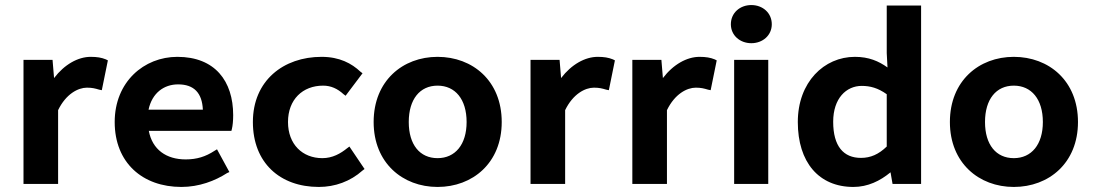

<svg xmlns="http://www.w3.org/2000/svg" viewBox="-20 -728 4328 760"><path d="M210 -292C241 -356 289 -381 324 -381C345 -381 356 -378 373 -373L383 -371L407 -489L399 -493C382 -500 364 -503 339 -503C289 -503 235 -473 194 -419L188 -491H73V0H210Z M879 -43 888 -47 839 -137 829 -131C794 -108 759 -97 715 -97C638 -97 583 -136 569 -210H896L898 -218C901 -230 903 -250 903 -272C903 -407 831 -503 682 -503C550 -503 434 -404 434 -245C434 -84 544 12 698 12C768 12 831 -12 879 -43ZM783 -294H568C582 -360 629 -394 685 -394C748 -394 780 -360 783 -294Z M1423 -59 1363 -148 1355 -142C1328 -120 1296 -102 1256 -102C1177 -102 1120 -157 1120 -245C1120 -334 1178 -389 1259 -389C1290 -389 1316 -377 1340 -355L1348 -349L1415 -438L1407 -444C1372 -477 1324 -503 1253 -503C1102 -503 981 -409 981 -245C981 -84 1088 12 1242 12C1306 12 1367 -10 1415 -53Z M1966 -245C1966 -408 1851 -503 1712 -503C1574 -503 1459 -408 1459 -245C1459 -83 1574 12 1712 12C1851 12 1966 -83 1966 -245ZM1827 -245C1827 -156 1782 -102 1712 -102C1642 -102 1598 -155 1598 -245C1598 -335 1642 -389 1712 -389C1782 -389 1827 -335 1827 -245Z M2217 -292C2248 -356 2296 -381 2331 -381C2352 -381 2363 -378 2380 -373L2390 -371L2414 -489L2406 -493C2389 -500 2371 -503 2346 -503C2296 -503 2242 -473 2201 -419L2195 -491H2080V0H2217Z M2620 -292C2651 -356 2699 -381 2734 -381C2755 -381 2766 -378 2783 -373L2793 -371L2817 -489L2809 -493C2792 -500 2774 -503 2749 -503C2699 -503 2645 -473 2604 -419L2598 -491H2483V0H2620Z M2954 -708C2909 -708 2873 -677 2873 -632C2873 -588 2909 -557 2954 -557C2999 -557 3035 -588 3035 -632C3035 -677 2999 -708 2954 -708ZM3021 -491H2886V0H3021Z M3505 -46 3513 0H3626V-706H3490V-518L3493 -461C3458 -486 3419 -503 3364 -503C3242 -503 3138 -403 3138 -245C3138 -86 3221 12 3358 12C3415 12 3464 -12 3505 -46ZM3490 -355V-148C3458 -117 3426 -103 3388 -103C3319 -103 3278 -149 3278 -246C3278 -339 3330 -388 3391 -388C3424 -388 3455 -380 3490 -355Z M4247 -245C4247 -408 4132 -503 3993 -503C3855 -503 3740 -408 3740 -245C3740 -83 3855 12 3993 12C4132 12 4247 -83 4247 -245ZM4108 -245C4108 -156 4063 -102 3993 -102C3923 -102 3879 -155 3879 -245C3879 -335 3923 -389 3993 -389C4063 -389 4108 -335 4108 -245Z"/></svg>

Font: Falling Sky
Style: SeBd
Weight: 600
Designer: Paul D. Hunt
Foundry: Adobe Systems Incorporated
Version: Version 1.02